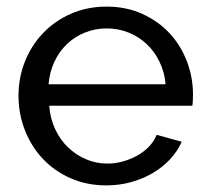

<svg xmlns="http://www.w3.org/2000/svg" viewBox="-20 -551 631 581"><path d="M302 10Q243 10 194 -11.5Q145 -33 110 -70Q75 -107 55.5 -156.5Q36 -206 36 -261Q36 -316 55.5 -365Q75 -414 110.5 -451Q146 -488 195 -509.5Q244 -531 303 -531Q362 -531 410.5 -509Q459 -487 493 -450.5Q527 -414 545.5 -365.5Q564 -317 564 -265Q564 -254 563.5 -245Q563 -236 562 -231H129Q132 -192 147 -160Q162 -128 186 -105Q210 -82 240.5 -69Q271 -56 305 -56Q329 -56 352 -62.5Q375 -69 395 -80Q415 -91 430.5 -107Q446 -123 454 -143L530 -122Q517 -93 494.5 -69Q472 -45 442.5 -27.5Q413 -10 377 0Q341 10 302 10ZM481 -296Q478 -333 462.5 -364.5Q447 -396 423.5 -418Q400 -440 369 -452.5Q338 -465 303 -465Q268 -465 237 -452.5Q206 -440 182.5 -417.5Q159 -395 144.5 -364Q130 -333 127 -296Z"/></svg>

Font: Raleway Medium Alt1
Style: Regular
Weight: 500
Designer: Matt McInerney, Pablo Impallari, Rodrigo Fuenzalida
Foundry: Matt McInerney, Pablo Impallari, Rodrigo Fuenzalida
Version: Version 3.000g; ttfautohint (v1.5) -l 8 -r 28 -G 28 -x 14 -D